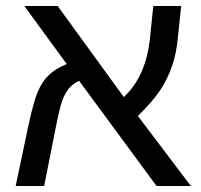

<svg xmlns="http://www.w3.org/2000/svg" viewBox="-20 -619 668 639"><path d="M61 -599.1H171.9L392.1 -295.9Q465.3 -364.3 479 -490.2L490.2 -599.1H583L571.8 -492.2Q566.9 -439.9 552.2 -397.9Q537.6 -356 513.4 -319.3Q489.3 -282.7 439 -232.9L615.2 0H501L243.2 -350.1Q222.2 -339.8 209.2 -324.5Q196.3 -309.1 187.3 -284.2Q178.2 -259.3 166 -196.8L127 0H32.2L73.2 -194.8Q90.8 -278.3 105.5 -313Q120.1 -347.7 142.3 -369.1Q164.6 -390.6 202.1 -405.8Z"/></svg>

Font: Arial
Style: Regular
Weight: 400
Designer: Steve Matteson
Foundry: Ascender Corporation
Version: Version 2.00.3